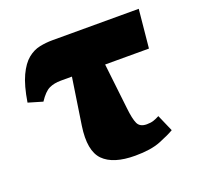

<svg xmlns="http://www.w3.org/2000/svg" viewBox="-101 -646 792 766"><g transform="rotate(-20 295.0 -263.0)"><path d="M78 -318 17 -336Q28 -405 47 -445.5Q66 -486 90 -505.5Q114 -525 141 -530.5Q168 -536 195 -536H562L546 -373H360L382 -180Q387 -133 396.5 -112.5Q406 -92 435 -92Q452 -92 464 -96Q476 -100 489 -107L520 -36Q498 -23 457 -6.5Q416 10 349 10Q256 10 215 -31.5Q174 -73 189 -175L219 -373H172Q143 -373 122 -363Q101 -353 78 -318Z"/></g></svg>

Font: Noto Serif Black
Style: Regular
Weight: 900
Designer: Monotype Design Team
Foundry: Monotype Imaging Inc.
Version: Version 2.014; ttfautohint (v1.8.4.7-5d5b)